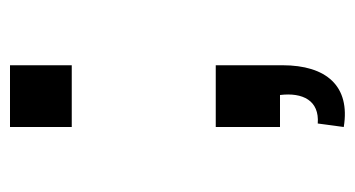

<svg xmlns="http://www.w3.org/2000/svg" viewBox="-183 -397 710 384"><g transform="rotate(-90 172.0 -205.0)"><path d="M117 75.5 110 127.5C192 141 233.5 92.5 233.5 5V-128.5H110V0H174C179.5 45.5 163 79 117 75.5ZM110 -416.5H233.5V-540H110Z"/></g></svg>

Font: Eudonet
Style: Bold
Weight: 700
Designer: Mikhail Sharanda
Foundry: Mikhail Sharanda
Version: Version 4.503;Glyphs 3.1.2 (3151)